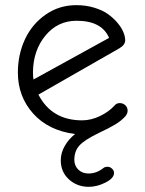

<svg xmlns="http://www.w3.org/2000/svg" viewBox="-20 -513 557 739"><path d="M471.2 -86.9Q471.2 -76.2 462.9 -65.9Q447.3 -48.3 423.8 -34.2Q400.4 -20 359.9 -1Q305.2 25.4 285.6 47.1Q266.1 68.8 266.1 102.1Q266.1 125 281.5 139.9Q296.9 154.8 320.8 154.8Q351.6 154.8 377.9 133.8Q383.8 128.9 394 128.9Q403.3 128.9 411.1 136Q418.9 143.1 418.9 152.8Q418.9 172.9 386.2 189.5Q353.5 206.1 321.8 206.1Q276.9 206.1 245.4 177.5Q213.9 148.9 213.9 104Q213.9 75.2 229.5 48.3Q245.1 21.5 269 2.9Q166.5 -10.3 107.7 -75.9Q48.8 -141.6 48.8 -233.9Q48.8 -302.7 75.9 -361.3Q103 -419.9 155.3 -456.5Q207.5 -493.2 273.9 -493.2Q310.5 -493.2 342.8 -483.4Q375 -473.6 396.2 -458.3Q417.5 -442.9 432.9 -424.3Q448.2 -405.8 455.1 -388.7Q461.9 -371.6 461.9 -357.9Q461.9 -339.8 438 -326.2L127.9 -148.9Q179.2 -49.8 295.9 -49.8Q330.6 -49.8 365 -66.4Q399.4 -83 420.9 -106.9Q428.2 -116.2 440.9 -116.2Q453.6 -116.2 462.4 -107.9Q471.2 -99.6 471.2 -86.9ZM108.9 -207 399.9 -367.2Q371.6 -433.1 274.9 -433.1Q202.1 -433.1 155 -376.2Q107.9 -319.3 106.9 -235.8Q106.9 -216.8 108.9 -207Z"/></svg>

Font: Comic Neue
Style: Regular
Weight: 400
Designer: Craig Rozynski
Foundry: Craig Rozynski
Version: Version 2.003;hotconv 1.0.109;makeotfexe 2.5.65596